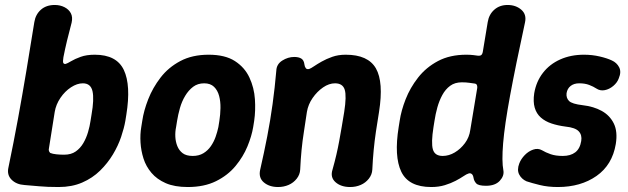

<svg xmlns="http://www.w3.org/2000/svg" viewBox="-20 -736 2527 772"><path d="M216 16Q169 16 138 13Q107 10 79 8Q46 6 26.5 -13.5Q7 -33 14 -63Q35 -164 52.5 -259.5Q70 -355 86 -451Q102 -547 118 -647Q123 -678 144.5 -697Q166 -716 200 -716Q222 -716 239.5 -707Q257 -698 265 -682.5Q273 -667 268 -645Q258 -608 249.5 -572.5Q241 -537 235 -506Q232 -488 234.5 -483Q237 -478 244 -479Q251 -481 266 -490Q281 -499 304.5 -507.5Q328 -516 361 -516Q449 -516 478 -454.5Q507 -393 488 -275L484 -250Q479 -221 467 -185.5Q455 -150 434 -115Q413 -80 382.5 -50Q352 -20 310.5 -2Q269 16 216 16ZM238 -114Q266 -114 284.5 -127Q303 -140 315 -160.5Q327 -181 334 -205Q341 -229 344 -250L348 -275Q359 -337 352 -369Q345 -401 313 -401Q290 -401 265.5 -385Q241 -369 223 -342.5Q205 -316 200 -286L177 -141Q175 -133 177 -128.5Q179 -124 182 -121Q192 -117 207 -115.5Q222 -114 238 -114Z M998 -225Q992 -189 975 -147.5Q958 -106 927 -68.5Q896 -31 848.5 -7.5Q801 16 735 16Q682 16 646.5 0.5Q611 -15 589 -41Q567 -67 557 -98.5Q547 -130 545 -163Q543 -196 548 -225L552 -250Q558 -291 576 -337Q594 -383 625.5 -424Q657 -465 705 -490.5Q753 -516 819 -516Q885 -516 924.5 -490.5Q964 -465 983 -424Q1002 -383 1005 -337Q1008 -291 1002 -250ZM862 -250Q866 -275 866.5 -301.5Q867 -328 861 -350.5Q855 -373 840.5 -387Q826 -401 801 -401Q775 -401 756.5 -387Q738 -373 724.5 -350.5Q711 -328 703.5 -301.5Q696 -275 692 -250L688 -225Q684 -206 685 -186Q686 -166 693 -148.5Q700 -131 714.5 -120Q729 -109 755 -109Q780 -109 798 -120Q816 -131 828 -148.5Q840 -166 847 -186Q854 -206 858 -225Z M1091 -452Q1092 -478 1115 -492.5Q1138 -507 1163 -507Q1181 -507 1191.5 -500.5Q1202 -494 1204 -477Q1205 -468 1209.5 -462Q1214 -456 1224 -459Q1230 -461 1242.5 -469.5Q1255 -478 1273.5 -488.5Q1292 -499 1316 -507.5Q1340 -516 1370 -516Q1460 -516 1491.5 -461Q1523 -406 1504 -286Q1497 -244 1491.5 -206.5Q1486 -169 1482.5 -132.5Q1479 -96 1477 -54Q1476 -34 1463 -17.5Q1450 -1 1430.5 7.5Q1411 16 1388 16Q1351 16 1329 -3.5Q1307 -23 1317 -54Q1326 -86 1332.5 -114Q1339 -142 1344 -169.5Q1349 -197 1354 -226Q1359 -255 1364 -286Q1374 -350 1366 -375.5Q1358 -401 1327 -401Q1303 -401 1279 -384.5Q1255 -368 1237 -342Q1219 -316 1214 -286Q1208 -244 1202 -206.5Q1196 -169 1192.5 -132.5Q1189 -96 1187 -54Q1186 -34 1173 -17.5Q1160 -1 1140.5 7.5Q1121 16 1098 16Q1063 16 1041 -2.5Q1019 -21 1026 -53Q1042 -123 1054.5 -187.5Q1067 -252 1076 -317.5Q1085 -383 1091 -452Z M1714 16Q1623 16 1593.5 -45.5Q1564 -107 1583 -225L1587 -250Q1593 -291 1611 -337Q1629 -383 1661 -424Q1693 -465 1741 -490.5Q1789 -516 1855 -516Q1871 -516 1883 -514.5Q1895 -513 1902 -512Q1918 -510 1921 -526L1941 -647Q1946 -678 1967.5 -697Q1989 -716 2021 -716Q2054 -716 2076 -697Q2098 -678 2091 -646Q2053 -471 2031 -352Q2009 -233 2003 -160Q1997 -87 2004 -51Q2008 -29 1989.5 -9Q1971 11 1934 11Q1904 11 1895 1.5Q1886 -8 1884 -21Q1882 -33 1876 -37Q1870 -41 1863 -38Q1856 -36 1843.5 -27.5Q1831 -19 1812 -9Q1793 1 1768.5 8.5Q1744 16 1714 16ZM1760 -109Q1785 -109 1808.5 -123Q1832 -137 1849.5 -160.5Q1867 -184 1871 -214L1899 -383Q1900 -399 1889 -400Q1881 -401 1867.5 -403Q1854 -405 1837 -405Q1809 -405 1790 -391Q1771 -377 1758.5 -354Q1746 -331 1738.5 -304Q1731 -277 1727 -250L1723 -225Q1713 -162 1720.5 -135.5Q1728 -109 1760 -109Z M2223 16Q2183 16 2150.5 8Q2118 0 2097 -7Q2077 -16 2067.5 -34.5Q2058 -53 2068 -79Q2075 -97 2090 -112.5Q2105 -128 2124 -134.5Q2143 -141 2159 -132Q2174 -123 2194 -116Q2214 -109 2243 -109Q2274 -109 2293 -123.5Q2312 -138 2317 -169Q2321 -193 2307 -208Q2293 -223 2254 -227Q2223 -231 2197.5 -239.5Q2172 -248 2154.5 -263.5Q2137 -279 2130 -303Q2123 -327 2128 -361Q2136 -408 2163 -443Q2190 -478 2232.5 -497Q2275 -516 2328 -516Q2361 -516 2391 -509Q2421 -502 2440 -493Q2460 -484 2469.5 -465.5Q2479 -447 2468 -421Q2462 -404 2446 -390.5Q2430 -377 2411.5 -373.5Q2393 -370 2378 -380Q2366 -388 2349 -394.5Q2332 -401 2309 -401Q2288 -401 2274.5 -390.5Q2261 -380 2258 -361Q2256 -342 2268 -330Q2280 -318 2323 -313Q2367 -308 2399.5 -290Q2432 -272 2448 -239.5Q2464 -207 2456 -157Q2442 -73 2378.5 -28.5Q2315 16 2223 16Z"/></svg>

Font: Winky Sans SemiBold
Style: Italic
Weight: 600
Italic angle: -8.97852°
Designer: Simon Atzbach
Foundry: typofactur
Version: Version 1.205